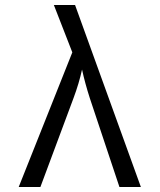

<svg xmlns="http://www.w3.org/2000/svg" viewBox="-20 -750 640 770"><path d="M55 0 270 -540 196 -730H281L545 0H459L340 -357Q321 -416 309 -471Q297 -416 275 -357L142 0Z"/></svg>

Font: JetBrains Mono Semi Light
Style: Regular
Weight: 350
Monospace: yes
Designer: Philipp Nurullin, Konstantin Bulenkov
Foundry: JetBrains
Version: 2.002